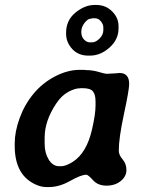

<svg xmlns="http://www.w3.org/2000/svg" viewBox="-20 -780 579 783"><path d="M345.2 -607.4H356Q370.6 -607.4 386 -622.8Q401.4 -638.2 401.4 -657.2V-668.5Q401.4 -680.7 391.4 -693.1Q381.3 -705.6 366.2 -705.6H358.4L348.6 -703.6Q338.4 -703.6 325 -686.8Q311.5 -669.9 311.5 -649.9Q311.5 -629.9 322.8 -618.7Q334 -607.4 345.2 -607.4ZM162.1 -219.2V-192.9Q162.1 -156.2 178.7 -129.2Q195.3 -102.1 221.7 -102.1H230Q249 -102.5 276.9 -120.1Q333 -155.8 355 -251Q369.6 -313.5 369.6 -349.6V-366.2Q369.6 -394.5 358.9 -407.5Q348.1 -420.4 317.4 -420.4H308.6L304.7 -419.9Q286.1 -419.9 258.5 -405.3Q231 -390.6 209 -357.4Q162.1 -287.1 162.1 -219.2ZM347.2 -553.2H340.3Q298.8 -553.2 274.2 -580.6Q249.5 -607.9 249.5 -642.6V-646Q249.5 -697.3 287.6 -728.5Q325.7 -759.8 365.7 -759.8H372.6Q411.1 -759.8 437.3 -733.6Q463.4 -707.5 463.4 -673.8V-663.6Q463.4 -619.1 426.8 -586.2Q390.1 -553.2 347.2 -553.2ZM467.3 -482.4Q506.8 -482.4 506.8 -437.5Q506.8 -414.1 485.6 -315.4Q464.4 -216.8 464.4 -166Q464.4 -147.9 480 -130.1Q495.6 -112.3 495.6 -86.4Q495.6 -60.5 472.4 -41.7Q449.2 -22.9 414.3 -22.9Q379.4 -22.9 359.4 -45.2Q339.4 -67.4 332 -67.4Q310.5 -67.4 266.1 -42.2Q221.7 -17.1 178.7 -17.1H169.9Q168.9 -17.1 168.5 -17.1Q144.5 -17.1 117.7 -31.2Q40 -71.3 40 -185.5V-194.8Q40 -243.2 60.1 -298.3Q80.1 -353.5 116.7 -397.7Q153.3 -441.9 204.6 -468.5Q255.9 -495.1 304.2 -495.1H322.8L331.5 -494.1Q357.4 -494.1 382.6 -486.6Q407.7 -479 415 -479Q444.3 -481 453.1 -481Z"/></svg>

Font: Averia Libre
Style: Bold Italic
Weight: 700
Italic angle: -6.90001°
Version: Version 1.002